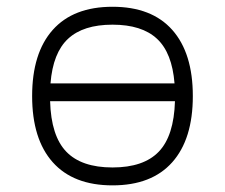

<svg xmlns="http://www.w3.org/2000/svg" viewBox="-20 -559 678 579"><path d="M506.3 -307.6Q499 -399.7 453.4 -442.1Q407.7 -484.6 319.3 -484.6Q231 -484.6 185.3 -442.1Q139.6 -399.7 132.3 -307.6ZM131.1 -253.9Q134 -149.4 179.8 -101.7Q225.6 -54 319.3 -54Q413.1 -54 458.9 -101.7Q504.6 -149.4 507.6 -253.9ZM139 -69.8Q76.9 -139.6 76.9 -269.3Q76.9 -398.9 139 -468.8Q201.2 -538.6 319.3 -538.6Q437.5 -538.6 499.5 -468.8Q561.5 -398.9 561.5 -269.3Q561.5 -139.6 499.5 -69.8Q437.5 0 319.3 0Q201.2 0 139 -69.8Z"/></svg>

Font: Tecnico
Style: Fino
Weight: 400
Version: Version 1.3